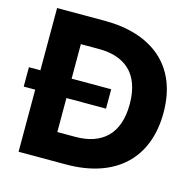

<svg xmlns="http://www.w3.org/2000/svg" viewBox="-122 -938 1153 1129"><g transform="rotate(15 454.0 -373.5)"><path d="M852 -378C852 -670 658 -811 379 -811H88V-432H18V-314H88V64H376C677 64 852 -99 852 -378ZM647 -375C647 -193 549 -107 388 -107H278V-314H519V-432H278V-642H388C543 -642 647 -564 647 -375Z"/></g></svg>

Font: LINE Seed JP App_OTF ExtraBold
Style: Regular
Weight: 800
Designer: LINE & Fontrix & Fontworks
Version: Version 1.013